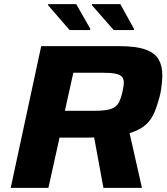

<svg xmlns="http://www.w3.org/2000/svg" viewBox="-20 -912 809 932"><path d="M32 0 180 -688H559Q641 -688 686.5 -671.5Q732 -655 750 -623.5Q768 -592 768 -547Q768 -533 766.5 -515Q765 -497 762 -477.5Q759 -458 754 -440Q745 -407 735 -380Q725 -353 710 -331.5Q695 -310 670.5 -293.5Q646 -277 609 -266L669 0H482L437 -245Q427 -244 417 -244Q407 -244 397 -244H269L215 0ZM295 -374H436Q473 -374 497.5 -378Q522 -382 536.5 -392Q551 -402 559.5 -419.5Q568 -437 574 -464Q577 -478 579 -490Q581 -502 581 -511Q581 -528 572.5 -538.5Q564 -549 542 -554Q520 -559 478 -559H336ZM416 -766H318L213 -887L214 -892H350L419 -771ZM629 -766H532L426 -887L427 -892H564L631 -771Z"/></svg>

Font: Saira Expanded
Style: Bold Italic
Weight: 700
Width: 7
Italic angle: -12°
Designer: Hector Gatti with collaboration of the Omnibus-Type team
Foundry: Omnibus-Type
Version: Version 1.101